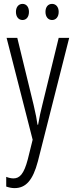

<svg xmlns="http://www.w3.org/2000/svg" viewBox="-20 -727 383 988"><path d="M62 -666C62 -640 76 -624 96 -624C115 -624 129 -639 129 -666C129 -692 115 -707 96 -707C76 -707 62 -691 62 -666ZM214 -666C214 -640 228 -624 248 -624C267 -624 282 -639 282 -666C282 -692 267 -707 248 -707C228 -707 214 -692 214 -666ZM14 -532 148 -8 123 93C103 169 81 191 49 191C38 191 24 188 12 183V233C27 238 40 241 55 241C112 241 149 202 175 103L336 -532H282L198 -188C189 -154 183 -124 176 -85H173C169 -113 165 -136 153 -187L69 -532Z"/></svg>

Font: Noto Sans Lao ExtraCondensed Light
Style: Regular
Weight: 300
Width: 2
Designer: Monotype Design Team
Foundry: Monotype Imaging Inc.
Version: Version 2.003